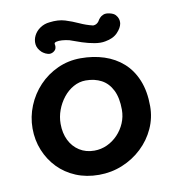

<svg xmlns="http://www.w3.org/2000/svg" viewBox="-77 -743 739 810"><g transform="rotate(-10 292.5 -338.0)"><path d="M283 -2Q229 -2 184.5 -20.5Q140 -39 108 -72Q76 -105 58 -149Q40 -193 40 -243Q40 -293 59 -339.5Q78 -386 112 -422Q146 -458 192 -479Q238 -500 291 -500Q345 -500 391 -485Q437 -470 471.5 -439.5Q506 -409 525.5 -361.5Q545 -314 545 -250Q545 -200 524.5 -155Q504 -110 467.5 -75.5Q431 -41 383.5 -21.5Q336 -2 283 -2ZM281 -106Q310 -106 336 -118Q362 -130 382 -151Q402 -172 413.5 -199Q425 -226 425 -256Q425 -307 408.5 -340Q392 -373 363 -388.5Q334 -404 296 -404Q268 -404 243 -390Q218 -376 199.5 -352.5Q181 -329 170.5 -300.5Q160 -272 160 -242Q160 -202 175 -171.5Q190 -141 217.5 -123.5Q245 -106 281 -106ZM181 -545Q170 -539 159 -542Q148 -545 141 -550Q134 -555 134 -555Q116 -572 114 -591Q112 -610 121 -628Q130 -646 148 -658Q166 -670 188 -672Q226 -677 255 -668Q284 -659 311 -646.5Q338 -634 367 -627Q377 -627 384.5 -632.5Q392 -638 397 -648Q397 -648 402 -654Q407 -660 417.5 -664.5Q428 -669 445 -665Q462 -661 469.5 -652.5Q477 -644 479.5 -635.5Q482 -627 481.5 -621Q481 -615 481 -615Q478 -597 459.5 -577.5Q441 -558 406 -552Q386 -548 360 -552.5Q334 -557 308 -565.5Q282 -574 258 -583Q242 -587 227 -588Q212 -589 202.5 -586.5Q193 -584 194 -578Q194 -578 195 -572Q196 -566 193.5 -558.5Q191 -551 181 -545Z"/></g></svg>

Font: Sour Gummy Black Medium
Style: Regular
Weight: 500
Version: Version 1.000